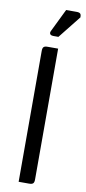

<svg xmlns="http://www.w3.org/2000/svg" viewBox="-100 -937 435 974"><g transform="rotate(10 118.0 -450.0)"><path d="M99 -700C78 -700 72 -694 72 -673V0H125C146 0 152 -6 152 -27V-700ZM236 -876C236 -894 231 -900 211 -900H158L101 -783C97 -777 93 -759 117 -759H143Z"/></g></svg>

Font: Rationale One
Style: Regular
Weight: 400
Designer: Cyreal (www.cyreal.org)
Foundry: Cyreal (www.cyreal.org)
Version: Version 1.001